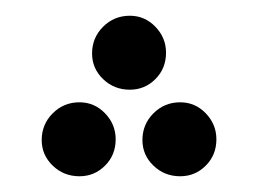

<svg xmlns="http://www.w3.org/2000/svg" viewBox="-20 -220 329 244"><path d="M145 -106Q125 -106 111 -119.5Q97 -133 97 -152Q97 -172 111 -186Q125 -200 145 -200Q164 -200 177.5 -186Q191 -172 191 -153Q191 -133 177.5 -119.5Q164 -106 145 -106ZM81 4Q61 4 47 -9.5Q33 -23 33 -42Q33 -62 47 -76Q61 -90 81 -90Q100 -90 113.5 -76Q127 -62 127 -43Q127 -23 113.5 -9.5Q100 4 81 4ZM209 4Q189 4 175 -9.5Q161 -23 161 -42Q161 -62 175 -76Q189 -90 209 -90Q228 -90 241.5 -76Q255 -62 255 -43Q255 -23 241.5 -9.5Q228 4 209 4Z"/></svg>

Font: Noto Sans Arabic ExtraCondensed
Style: Regular
Weight: 400
Width: 2
Designer: Monotype Design Team, Nadine Chahine, Nizar Qandah and Khaled Hosny
Foundry: Monotype Imaging Inc.
Version: Version 2.012